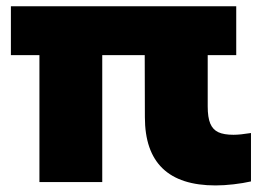

<svg xmlns="http://www.w3.org/2000/svg" viewBox="-20 -568 826 599"><path d="M763 -153V-2Q739 3.5 708.8 7Q678.5 10.5 652.5 10.5Q432 10.5 432 -202.5L431.5 -396H299V0H103V-396H14V-548.5H717V-396H628V-236Q628 -201.5 636 -182.5Q644 -163.5 661.2 -155.5Q678.5 -147.5 708.5 -147.5Q729 -147.5 763 -153Z"/></svg>

Font: Encode Sans Semi Expanded ExBd
Style: Regular
Weight: 800
Width: 6
Designer: Multiple Designers
Foundry: Impallari Type
Version: Version 2.000